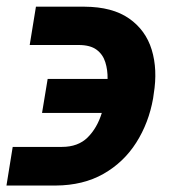

<svg xmlns="http://www.w3.org/2000/svg" viewBox="-27 -557 526 585"><path d="M11.7 -109.4H161.6Q210.9 -109.4 240 -138.2Q269 -167 283.2 -212.9H101.1L118.2 -316.4H300.8Q301.3 -343.8 293.9 -367.4Q286.6 -391.1 267.3 -405.5Q248 -419.9 212.4 -419.9H63.5L82.5 -536.6H231Q315.4 -536.1 366.2 -500.7Q417 -465.3 435.3 -405.3Q453.6 -345.2 441.4 -271L439.5 -257.3Q426.3 -182.6 388.2 -122.6Q350.1 -62.5 288.3 -27.3Q226.6 7.8 142.6 8.3H-7.3Z"/></svg>

Font: Inter
Style: Bold Italic
Weight: 700
Italic angle: -9.39999°
Designer: Rasmus Andersson
Foundry: rsms
Version: Version 4.001;git-9221beed3